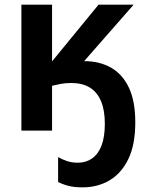

<svg xmlns="http://www.w3.org/2000/svg" viewBox="-20 -562 639 826"><path d="M562 -36Q562 61 532 122.5Q502 184 451 214Q400 244 335 244Q300 244 276 238Q252 232 230 221V114Q248 124 268.5 131Q289 138 316 138Q349 138 375.5 120Q402 102 416.5 65Q431 28 431 -30Q431 -88 414.5 -127Q398 -166 366 -185.5Q334 -205 286 -205Q262 -205 241 -201Q220 -197 204 -193V0H72V-542H204V-298L404 -542H555L342 -299Q408 -299 457.5 -271Q507 -243 534.5 -185Q562 -127 562 -36Z"/></svg>

Font: Noto Sans Display SemiBold
Style: Regular
Weight: 600
Designer: Monotype Design Team
Foundry: Monotype Imaging Inc.
Version: Version 2.003